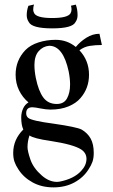

<svg xmlns="http://www.w3.org/2000/svg" viewBox="-20 -602 501 852"><path d="M211.9 -476.1Q122.1 -476.1 107.9 -503.9Q98.6 -517.6 98.6 -534.7Q98.6 -555.7 106 -576.2L130.9 -582Q127.4 -571.8 127.4 -558.6Q127.4 -552.2 130.4 -546.4Q138.2 -522 211.4 -522Q280.8 -522 293 -543Q297.4 -550.8 297.4 -560.5Q297.4 -567.4 294.9 -576.7L316.4 -581.5Q324.2 -560.5 324.2 -534.2Q324.2 -517.1 314.9 -503.9Q301.3 -476.1 211.9 -476.1ZM217.3 229.5Q165 229.5 124.8 207.5Q84.5 185.5 61.5 149.4Q49.8 131.8 44.2 115.5Q38.6 99.1 38.6 76.7Q38.6 17.1 83.5 -27.3Q74.2 -46.4 74.2 -81.5Q74.2 -101.6 82.3 -119.9Q90.3 -138.2 106.4 -147.5Q80.1 -169.4 64.7 -200.9Q49.3 -232.4 49.3 -270.5Q49.3 -334 92.3 -379.4Q114.7 -402.3 150.9 -413.8Q187 -425.3 227.1 -425.3Q277.8 -425.3 316.4 -393.6Q335 -416.5 362.8 -434.3Q390.6 -452.1 421.4 -452.1L432.1 -402.3Q403.3 -402.3 378.4 -398.4Q353.5 -394.5 332.5 -378.9Q375 -333.5 375 -270.5Q375 -210 336.9 -166.5Q317.9 -144 283.9 -129.9Q250 -115.7 203.6 -115.7Q185.5 -115.7 157.7 -121.1Q137.7 -125.5 123.5 -126Q96.2 -126 96.2 -99.6Q96.2 -86.4 105 -79.1Q120.6 -65.9 217.8 -53.2Q319.3 -38.6 341.8 -27.3Q368.7 -11.7 382.3 12.9Q396 37.6 396 76.7Q396 99.1 390.4 115.5Q384.8 131.8 373 149.4Q350.6 185.5 310.3 207.5Q270 229.5 217.3 229.5ZM231.9 -140.6Q263.7 -140.6 277.3 -165.3Q291 -189.9 291 -227.1Q291 -253.4 284.7 -285.2Q260.3 -398.9 198.2 -398.9Q170.4 -396.5 151.6 -375Q132.8 -353.5 132.8 -313.5Q132.8 -286.6 139.2 -254.9Q150.9 -198.2 172.1 -169.4Q193.4 -140.6 231.9 -140.6ZM232.9 205.1 244.1 204.1Q308.6 191.4 340.3 156.2Q363.8 131.3 363.8 102.5Q363.3 76.2 339.8 61Q305.7 39.1 204.1 23.4Q128.9 12.7 110.8 -1Q102.1 24.9 102.1 50.8Q102.1 68.8 115.2 106.7Q128.4 144.5 165.5 176.8Q197.8 205.1 232.9 205.1Z"/></svg>

Font: Quaaykop
Style: Regular
Weight: 400
Designer: Tup Wanders
Foundry: Free font, DO NOT SELL
Version: Version 1.00;July 31, 2023;FontCreator 11.5.0.2430 64-bit